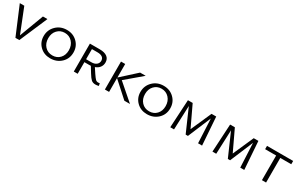

<svg xmlns="http://www.w3.org/2000/svg" viewBox="162 -1620 4288 2775"><g transform="rotate(30 2306.0 -232.5)"><path d="M412 -466H487L287 0H222L26 -466H101L261 -64Z M803 6Q699 6 630.5 -61Q562 -128 562 -228Q562 -331 633.5 -401.5Q705 -472 812 -472Q916 -472 985.5 -404.5Q1055 -337 1055 -235Q1055 -130 982.5 -62Q910 6 803 6ZM810 -46Q885 -46 933 -97Q981 -148 981 -229Q981 -313 931.5 -366.5Q882 -420 806 -420Q732 -420 683.5 -368.5Q635 -317 635 -235Q635 -151 684 -98.5Q733 -46 810 -46Z M1606 -41 1614 -1Q1586 7 1560 7Q1516 7 1489.5 -16.5Q1463 -40 1426 -101L1368 -195Q1358 -194 1338 -194H1261V0H1196V-466H1360Q1441 -466 1484.5 -434Q1528 -402 1528 -341Q1528 -295 1502 -260Q1476 -225 1428 -208L1482 -126Q1519 -72 1536.5 -55Q1554 -38 1580 -38Q1594 -38 1606 -41ZM1261 -243H1349Q1402 -243 1432.5 -268Q1463 -293 1463 -333Q1463 -371 1435 -391.5Q1407 -412 1354 -412H1261Z M2134 0H2040L1785 -230V0H1715V-466H1785V-240L2034 -466H2127L1859 -239Z M2418 6Q2314 6 2245.5 -61Q2177 -128 2177 -228Q2177 -331 2248.5 -401.5Q2320 -472 2427 -472Q2531 -472 2600.5 -404.5Q2670 -337 2670 -235Q2670 -130 2597.5 -62Q2525 6 2418 6ZM2425 -46Q2500 -46 2548 -97Q2596 -148 2596 -229Q2596 -313 2546.5 -366.5Q2497 -420 2421 -420Q2347 -420 2298.5 -368.5Q2250 -317 2250 -235Q2250 -151 2299 -98.5Q2348 -46 2425 -46Z M3337 0H3270L3251 -403L3090 -19H3052L2885 -400L2869 0H2806L2832 -466H2911L3074 -122L3226 -466H3304Z M4041 0H3974L3955 -403L3794 -19H3756L3589 -400L3573 0H3510L3536 -466H3615L3778 -122L3930 -466H4008Z M4588 -466V-411H4405V0H4336V-411H4152V-466Z"/></g></svg>

Font: EauTestSC
Style: Regular
Weight: 400
Designer: Christian Thalmann (Catharsis Fonts)
Version: Version 0.001;PS 000.001;hotconv 1.0.88;makeotf.lib2.5.64775